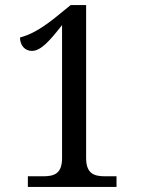

<svg xmlns="http://www.w3.org/2000/svg" viewBox="-20 -738 556 758"><path d="M90 0H440V-42H396C353 -42 320 -51 320 -114V-718H259L195 -666C134 -618 96 -600 59 -590C59 -558 79 -537 106 -537C142 -537 178 -579 225 -639V-114C225 -50 192 -42 148 -42H90Z"/></svg>

Font: Noto Serif Ethiopic SmCn
Style: Regular
Weight: 400
Width: 4
Designer: Monotype Design Team
Foundry: Monotype Imaging Inc.
Version: Version 2.102